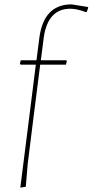

<svg xmlns="http://www.w3.org/2000/svg" viewBox="-20 -725 424 879"><path d="M283 -449 286 -445 282 -429H164L134 -192L107 24L98 130L73 134L114 -190L144 -429H75L71 -433L75 -449H147L160 -551Q180 -705 308 -705L382 -693L384 -690L377 -670H371Q332 -685 302 -685Q198 -685 180 -551L167 -449Z"/></svg>

Font: Alegreya Sans Thin
Style: Italic
Weight: 100
Italic angle: -7°
Designer: Juan Pablo del Peral
Foundry: Huerta Tipografica
Version: Version 2.007